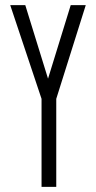

<svg xmlns="http://www.w3.org/2000/svg" viewBox="-20 -724 372 744"><path d="M141 -341 20 -703V-704H78L181 -371L142 -341ZM141 0V-341H198V0ZM142 -341 254 -704H312V-703L198 -341Z"/></svg>

Font: Foldit Light
Style: Regular
Weight: 300
Version: Version 1.003